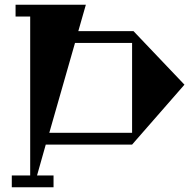

<svg xmlns="http://www.w3.org/2000/svg" viewBox="-20 -794 832 814"><path d="M30 0V-50H108V-724H46V-774H344L312 -662H546L762 -435L540 -181H174L137 -50H207V0ZM189 -231H540V-612H298Z"/></svg>

Font: Chokokutai
Style: Regular
Weight: 400
Designer: 108号,108go
Foundry: Font Zone 108
Version: Version 1.000; ttfautohint (v1.8.3)